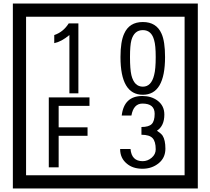

<svg xmlns="http://www.w3.org/2000/svg" viewBox="-20 -980 1195 1090"><path d="M1103 90H53V-960H1103ZM1028 15V-885H128V15ZM425 -450H374V-781Q328 -743 288 -735V-781Q339 -798 370 -847H425ZM917 -656Q917 -442 791 -442Q664 -442 664 -656Q664 -744 685 -789Q714 -855 791 -855Q868 -855 897 -789Q917 -745 917 -656ZM864 -656Q864 -723 855 -752Q840 -809 791 -809Q742 -809 726 -752Q718 -723 718 -656Q718 -587 726 -553Q742 -488 791 -488Q839 -488 855 -554Q864 -587 864 -656ZM488 -379H313V-257H477V-209H313V-30H257V-427H488ZM919 -136Q919 -84 880.5 -53Q842 -22 789 -22Q734 -22 700 -51Q662 -82 662 -134H721Q727 -65 790 -65Q818 -65 841 -84.5Q864 -104 864 -132Q864 -177 846 -196Q828 -215 783 -215V-259Q825 -259 841.5 -276Q858 -293 858 -334Q858 -392 789 -392Q738 -392 726 -324H671Q684 -435 788 -435Q839 -435 874 -409Q913 -380 913 -330Q913 -265 871 -238Q895 -222 903 -210Q919 -185 919 -136Z"/></svg>

Font: Unicode BMP Fallback SIL
Style: Regular
Weight: 400
Foundry: NRSI, SIL International
Version: Version 5.1 Based on Unicode 5.1